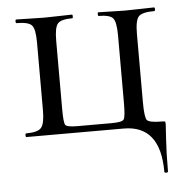

<svg xmlns="http://www.w3.org/2000/svg" viewBox="-44 -429 604 628"><g transform="rotate(-5 257.5 -115.0)"><path d="M351 0Q471 0 471 152Q471 156 477 156Q483 156 483 152Q483 91 486 47Q489 3 489 0Q489 -9 488 -10.5Q487 -12 479 -12Q436 -12 428.5 -21.5Q421 -31 421 -81V-305Q421 -349 432.5 -361.5Q444 -374 484 -374Q487 -374 487 -380Q487 -386 484 -386Q471 -386 439 -385Q407 -384 389 -384Q372 -384 342.5 -385Q313 -386 301 -386Q299 -386 299 -380Q299 -374 301 -374Q338 -374 348.5 -361.5Q359 -349 359 -305V-83Q359 -37 353 -29Q347 -21 313 -21H201Q167 -21 161.5 -28.5Q156 -36 156 -81V-305Q156 -349 167 -361.5Q178 -374 215 -374Q217 -374 217 -380Q217 -386 215 -386Q204 -386 172 -385Q140 -384 123 -384Q106 -384 74.5 -385Q43 -386 32 -386Q29 -386 29 -380Q29 -374 32 -374Q71 -374 82 -361.5Q93 -349 93 -305V-83Q93 -39 81.5 -25.5Q70 -12 32 -12Q29 -12 29 -6Q29 0 32 0Z"/></g></svg>

Font: Cormorant Garamond Book
Style: Regular
Weight: 500
Designer: Christian Thalmann (Catharsis Fonts)
Version: Version 1.000;PS 002.000;hotconv 1.0.88;makeotf.lib2.5.64775